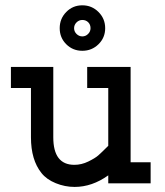

<svg xmlns="http://www.w3.org/2000/svg" viewBox="-20 -697 626 730"><path d="M21.5 -442.4H182.6V-174.8Q182.6 -70.3 262.7 -70.3Q290 -70.3 315.9 -83Q341.8 -95.7 353.5 -106Q365.2 -116.2 391.6 -142.6V-362.3H311.5V-442.4H476.6V-80.1H552.7V0H391.6V-30.3Q330.1 13.7 263.7 13.7Q226.6 13.7 191.9 -0.5Q157.2 -14.6 137.7 -39.1Q97.7 -88.9 97.7 -174.8V-362.3H21.5ZM354.5 -651.4Q379.9 -626 379.9 -589.8Q379.9 -553.7 354.5 -528.8Q329.1 -503.9 293 -503.9Q256.8 -503.9 231.9 -528.8Q207 -553.7 207 -589.8Q207 -626 231.9 -651.4Q256.8 -676.8 293 -676.8Q329.1 -676.8 354.5 -651.4ZM324.2 -589.8Q324.2 -603.5 315.4 -612.3Q306.6 -621.1 293 -621.1Q280.3 -621.1 271 -611.8Q261.7 -602.5 261.7 -589.8Q261.7 -577.1 271 -567.9Q280.3 -558.6 293 -558.6Q305.7 -558.6 314.9 -567.9Q324.2 -577.1 324.2 -589.8Z"/></svg>

Font: Thabit-Bold
Style: Bold
Weight: 700
Designer: Regenerated by Nadim Shaikli
Foundry: MAK Alagha
Version: 0.01